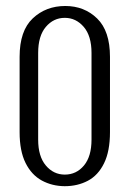

<svg xmlns="http://www.w3.org/2000/svg" viewBox="-20 -619 439 651"><path d="M199.3 12.3Q156.7 12 121.8 -6.9Q86.9 -25.9 66.7 -66.4Q46.5 -106.9 46.5 -170.9V-426.4Q46.5 -514.7 91.1 -556.7Q135.7 -598.7 201.3 -598.7Q265.7 -598.7 309.3 -556.4Q352.9 -514 352.9 -426.4V-171.2Q352.9 -106.2 332.8 -65.4Q312.8 -24.6 277.9 -6.1Q243 12.3 199.3 12.3ZM199.7 -27Q239 -27 264.7 -57.9Q290.3 -88.7 290.3 -145.6V-439.5Q290.3 -497.1 264 -527.8Q237.6 -558.5 199.7 -558.5Q161.4 -558.5 135.4 -527.8Q109.4 -497.1 109.4 -439.5V-145.6Q109.4 -88.7 135.4 -57.9Q161.4 -27 199.7 -27Z"/></svg>

Font: Alumni Sans SC Thin
Style: Regular
Weight: 100
Designer: Robert E. Leuschke
Foundry: Robert E. Leuschke
Version: Version 1.018